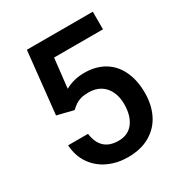

<svg xmlns="http://www.w3.org/2000/svg" viewBox="-170 -832 907 963"><g transform="rotate(-30 284.0 -350.5)"><path d="M85.4 -352.5 123.5 -710.9H505.4V-608.9H222.2L203.1 -439Q252.9 -466.8 314 -466.8Q380.9 -466.8 429 -438Q477.1 -409.2 502.7 -355.2Q528.3 -301.3 528.3 -227.5Q528.3 -160.2 502.2 -106.4Q476.1 -52.7 423.6 -21.5Q371.1 9.8 294.4 9.8Q233.9 9.8 182.6 -13.7Q131.3 -37.1 99.1 -82.8Q66.9 -128.4 63 -192.4H178.2Q192.4 -85.4 294.4 -85.4Q350.6 -85.4 380.4 -125.2Q410.2 -165 410.2 -231Q410.2 -272 395.5 -303.7Q380.9 -335.4 352.5 -353.3Q324.2 -371.1 283.7 -371.1Q257.3 -371.1 239 -366Q220.7 -360.8 208 -352.1Q195.3 -343.3 179.7 -329.1Z"/></g></svg>

Font: Mardoto Medium
Style: Regular
Weight: 500
Designer: Christian Robertson, Vahan Hovhannisyan
Foundry: Google
Version: Version 1.000